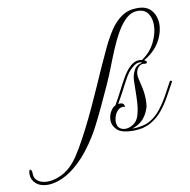

<svg xmlns="http://www.w3.org/2000/svg" viewBox="-368 -709 1000 1009"><g transform="rotate(-10 132.0 -204.5)"><path d="M-192 212Q-232 212 -255.5 191.5Q-279 171 -279 141Q-279 118 -272 118Q-262 118 -262 142Q-262 167 -242 181Q-222 195 -191 195Q-158 195 -119 177Q-80 159 -48 121Q-27 96 -1.5 52.5Q24 9 51 -44Q78 -97 103.5 -152.5Q129 -208 151.5 -258.5Q174 -309 190 -346Q213 -397 236 -445.5Q259 -494 285.5 -534Q312 -574 347 -597.5Q382 -621 428 -621Q480 -622 505 -591.5Q530 -561 530 -518Q530 -481 511 -440.5Q492 -400 455 -370Q440 -358 431 -352.5Q422 -347 418 -345Q431 -339 431 -333Q431 -329 427 -327Q423 -325 418 -326Q400 -331 385 -316Q370 -301 370 -275Q370 -271 370.5 -266.5Q371 -262 372 -257Q378 -233 384.5 -202Q391 -171 391 -139Q391 -127 390 -115Q389 -103 385 -92Q372 -55 349.5 -33.5Q327 -12 295 -2Q319 -1 345.5 -6.5Q372 -12 391 -23Q424 -42 449.5 -75Q475 -108 495 -144.5Q515 -181 531 -211Q532 -215 537 -215Q540 -215 542 -212.5Q544 -210 542 -207Q522 -170 501 -132.5Q480 -95 454 -63.5Q428 -32 392 -12Q353 10 300 10Q236 10 212.5 -13Q189 -36 189 -64Q189 -90 202 -111.5Q215 -133 228 -137Q237 -153 247.5 -172Q258 -191 267 -209Q285 -245 304 -277.5Q323 -310 345.5 -330Q368 -350 393 -350Q397 -350 400 -349.5Q403 -349 407 -348L411 -351Q455 -381 478 -428.5Q501 -476 501 -519Q501 -556 483.5 -581Q466 -606 428 -606Q396 -606 369 -582Q342 -558 319 -518.5Q296 -479 276 -431.5Q256 -384 238 -337Q223 -298 200 -247Q177 -196 153 -145Q129 -94 108.5 -54Q88 -14 76 4Q28 81 -20.5 127Q-69 173 -113 192.5Q-157 212 -192 212ZM259 -7Q279 -7 300 -20Q321 -33 330 -58Q341 -89 343.5 -127.5Q346 -166 346 -200Q346 -234 347 -252Q349 -280 362 -304.5Q375 -329 406 -334Q399 -338 392 -338Q375 -338 357 -323Q339 -308 330 -296Q316 -277 303 -251Q290 -225 274 -196L244 -142Q247 -143 253 -143Q269 -143 273.5 -134Q278 -125 276 -121Q273 -122 270.5 -122.5Q268 -123 266 -123Q249 -123 236.5 -109Q224 -95 219 -78Q217 -71 216 -64.5Q215 -58 215 -53Q215 -29 228 -18Q241 -7 259 -7Z"/></g></svg>

Font: Mea Culpa
Style: Regular
Weight: 400
Designer: Robert E. Leuschke
Foundry: Robert E. Leuschke
Version: Version 1.010; ttfautohint (v1.8.3)